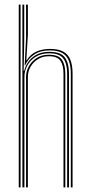

<svg xmlns="http://www.w3.org/2000/svg" viewBox="-20 -820 396 840"><path d="M289.8 0V-497.5Q289.8 -530.5 281.5 -553.2Q273.2 -576 253.2 -587.8Q233.2 -599.5 197.5 -599.5Q156.8 -599.5 129.8 -581.5Q102.8 -563.5 89.8 -533.8H88L94 -654V-800H102V-668L95.2 -556.5H97Q113.5 -583.2 140 -594.6Q166.5 -606 198.2 -606Q236.8 -606 258.2 -593.4Q279.8 -580.8 288.6 -556.6Q297.5 -532.5 297.5 -497.5V0ZM62 0V-800H70V0ZM94 0V-484.5Q94 -507.2 105.8 -529.2Q117.5 -551.2 139.9 -565.9Q162.2 -580.5 194 -580.5Q235.8 -580.5 250.8 -559Q265.8 -537.5 265.8 -497.5V0H257.8V-497.5Q257.8 -534.5 244.2 -554.2Q230.8 -574 193.5 -574Q166.5 -574 145.9 -561.1Q125.2 -548.2 113.6 -527.8Q102 -507.2 102 -484.5V0ZM78 0V-800H86V-639L83.5 -510.2H86Q95 -547 123.4 -570.1Q151.8 -593.2 195.8 -593.2Q245.8 -593.2 263.8 -568.5Q281.8 -543.8 281.8 -497.5V0H273.8V-497.5Q273.8 -540.8 257.1 -563.8Q240.5 -586.8 195 -586.8Q160.5 -586.8 136.2 -571.6Q112 -556.5 99.4 -533Q86.8 -509.5 86.8 -484.5V0Z"/></svg>

Font: Big Shoulders Inline Text Thin
Style: Regular
Weight: 100
Designer: Patric King
Foundry: XO Type Co
Version: Version 2.002